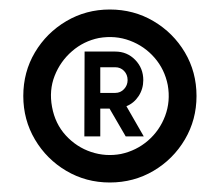

<svg xmlns="http://www.w3.org/2000/svg" viewBox="-20 -742 462 404"><path d="M211 -358Q161 -358 119.5 -382.5Q78 -407 53.5 -448.5Q29 -490 29 -540Q29 -590.5 53.5 -631.8Q78 -673 119.5 -697.5Q161 -722 211 -722Q261.5 -722 303 -697.5Q344.5 -673 369 -631.8Q393.5 -590.5 393.5 -540Q393.5 -490 369 -448.5Q344.5 -407 303 -382.5Q261.5 -358 211 -358ZM89.5 -517Q96 -481.5 118.5 -457Q141 -432.5 171.8 -422.2Q202.5 -412 234.5 -418Q267 -425 291.5 -446.2Q316 -467.5 327.5 -498.2Q339 -529 333 -563Q326.5 -596 305.2 -620.5Q284 -645 253.2 -656.5Q222.5 -668 188 -662Q156 -655.5 131.5 -634.2Q107 -613 95 -582.5Q83 -552 89.5 -517ZM157.5 -455 158 -633.5H222.5Q247.5 -633.5 264.5 -616Q281.5 -598.5 281.5 -573.5Q281.5 -555 271.8 -540Q262 -525 246 -518.5L282.5 -455H244.5L210.5 -513.5H191V-455ZM191 -546.5H222.5Q233.5 -546.5 241 -554.5Q248.5 -562.5 248.5 -573.5Q248.5 -585 241 -592.8Q233.5 -600.5 222.5 -600.5H191Z"/></svg>

Font: Urbanist ExtraLight
Style: Regular
Weight: 200
Designer: Corey Hu
Foundry: Corey Hu
Version: Version 1.330; ttfautohint (v1.8.4.7-5d5b)